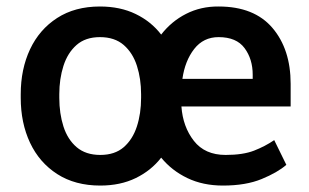

<svg xmlns="http://www.w3.org/2000/svg" viewBox="-20 -558 945 588"><path d="M43.5 -258.3V-269.5Q43.5 -346.2 72 -407Q100.6 -467.8 155 -502.9Q209.5 -538.1 286.1 -538.1Q348.1 -538.1 395.5 -515.1Q442.9 -492.2 473.6 -452.1Q504.9 -492.7 550 -515.6Q595.2 -538.6 649.4 -538.1Q758.3 -538.1 814.2 -472.7Q870.1 -407.2 870.1 -301.3V-231.9H535.6Q540 -169.9 573.7 -126.7Q607.4 -83.5 670.9 -83.5Q724.1 -83.5 758.1 -96.7Q792 -109.9 819.8 -128.9L856.9 -53.2Q830.1 -29.8 781.5 -9.8Q732.9 10.3 662.6 10.3Q601.6 10.3 553.7 -12.7Q505.9 -35.6 473.6 -75.2Q442.9 -35.6 395.8 -12.7Q348.6 10.3 287.1 10.3Q210 10.3 155.3 -24.9Q100.6 -60.1 72 -120.8Q43.5 -181.6 43.5 -258.3ZM649.4 -444.3Q603 -444.3 574.7 -408Q546.4 -371.6 538.6 -316.4H753.9V-329.1Q753.9 -377 729 -410.6Q704.1 -444.3 649.4 -444.3ZM161.6 -269.5V-258.3Q161.6 -210.4 174.3 -170.7Q187 -130.9 214.8 -107.2Q242.7 -83.5 287.1 -83.5Q331.5 -83.5 358.9 -107.2Q386.2 -130.9 399.2 -170.7Q412.1 -210.4 412.1 -258.3V-269.5Q412.1 -316.4 399.4 -356.2Q386.7 -396 358.9 -420.2Q331.1 -444.3 286.1 -444.3Q241.7 -444.3 214.4 -420.2Q187 -396 174.3 -356.2Q161.6 -316.4 161.6 -269.5Z"/></svg>

Font: Vazirmatn RD FD Medium
Style: Regular
Weight: 500
Designer: Saber Rastikerdar
Foundry: Saber Rastikerdar
Version: Version 33.003